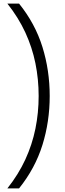

<svg xmlns="http://www.w3.org/2000/svg" viewBox="-20 -828 362 1068"><path d="M21 220Q82.5 142.5 120.8 59.5Q159 -23.5 177 -112Q195 -200.5 195 -294Q195 -387.5 177 -476Q159 -564.5 120.8 -647.5Q82.5 -730.5 21 -808H86Q175.5 -697 216 -566.8Q256.5 -436.5 256.5 -294Q256.5 -151.5 216 -21.5Q175.5 108.5 86 220Z"/></svg>

Font: Encode Sans Condensed Thin Light
Style: Regular
Weight: 300
Version: Version 3.002